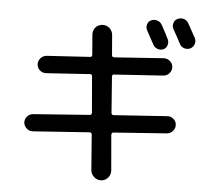

<svg xmlns="http://www.w3.org/2000/svg" viewBox="-59 -900 1118 1028"><g transform="rotate(5 500.0 -385.5)"><path d="M712.9 -810.5Q728.5 -818.4 745.6 -813.5Q762.7 -808.6 771.5 -793.9Q793 -755.9 810.5 -719.7Q818.4 -705.1 813.5 -687.5Q808.6 -669.9 793 -663.1Q777.3 -656.2 761.2 -662.1Q745.1 -668 737.3 -682.6Q703.1 -744.1 697.3 -755.9Q689.5 -770.5 693.8 -787.1Q698.2 -803.7 712.9 -810.5ZM854.5 -831.1Q870.1 -838.9 887.2 -834Q904.3 -829.1 913.1 -813.5Q950.2 -746.1 955.1 -737.3Q962.9 -721.7 957.5 -705.1Q952.1 -688.5 935.5 -679.7Q919.9 -672.9 902.8 -678.2Q885.7 -683.6 877.9 -700.2Q865.2 -725.6 836.9 -775.4Q829.1 -790 834 -807.1Q838.9 -824.2 854.5 -831.1ZM133.8 -164.1Q115.2 -163.1 101.1 -175.8Q86.9 -188.5 85 -207Q84 -225.6 96.2 -239.7Q108.4 -253.9 127 -255.9L429.7 -278.3Q440.4 -278.3 441.4 -290L424.8 -485.4Q424.8 -496.1 413.1 -496.1L178.7 -480.5Q160.2 -479.5 145.5 -491.2Q130.9 -502.9 128.9 -523.4Q127.9 -542 140.6 -556.6Q153.3 -571.3 171.9 -573.2L405.3 -587.9Q416 -587.9 416 -599.6L407.2 -709Q406.2 -731.4 419.9 -747.1Q433.6 -762.7 456.1 -764.6Q478.5 -765.6 494.6 -751.5Q510.7 -737.3 512.7 -714.8L521.5 -607.4Q521.5 -597.7 533.2 -596.7L798.8 -615.2Q817.4 -616.2 832 -604Q846.7 -591.8 848.6 -572.3Q849.6 -553.7 837.4 -539.1Q825.2 -524.4 805.7 -522.5L541 -504.9Q531.2 -504.9 531.2 -493.2L545.9 -297.9Q547.9 -288.1 557.6 -288.1L843.8 -307.6Q862.3 -309.6 877.4 -297.4Q892.6 -285.2 894 -266.1Q895.5 -247.1 882.8 -232.4Q870.1 -217.8 850.6 -215.8L566.4 -195.3Q555.7 -195.3 554.7 -182.6L571.3 8.8Q572.3 31.2 558.1 47.4Q543.9 63.5 522.5 65.4Q500 66.4 483.4 51.8Q466.8 37.1 464.8 14.6L450.2 -175.8Q448.2 -185.5 438.5 -185.5Z"/></g></svg>

Font: Rounded-X Mgen+ 2m medium
Style: Regular
Weight: 500
Designer: [Source Han Sans]
Ryoko NISHIZUKA  (kana & ideographs); Paul D. Hunt (Latin, Greek & Cyrillic); Wenlong ZHANG  (bopomofo
Version: Version 1.059.20150602